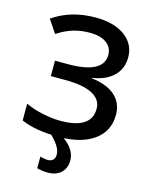

<svg xmlns="http://www.w3.org/2000/svg" viewBox="-137 -812 889 1128"><g transform="rotate(15 307.0 -247.5)"><path d="M43 0ZM546.9 -546.9Q546.9 -477.1 500.7 -432.6Q454.6 -388.2 373 -376V-373Q466.8 -361.8 515.9 -317.6Q564.9 -273.4 564.9 -202.1Q564.9 -102.5 487.1 -46.4Q409.2 9.8 272 9.8Q129.4 9.8 43.9 -28.8V-130.9Q91.3 -108.4 150.1 -96.2Q209 -84 257.8 -84Q445.8 -84 445.8 -207Q445.8 -263.7 389.4 -293.5Q333 -323.2 222.2 -323.2H136.2V-417H216.8Q430.2 -417 430.2 -530.8Q430.2 -576.2 393.8 -602.5Q357.4 -628.9 292 -628.9Q240.2 -628.9 193.4 -615.2Q146.5 -601.6 96.2 -568.8L43 -647.9Q152.8 -724.1 301.8 -724.1Q415 -724.1 481 -675.8Q546.9 -627.4 546.9 -546.9ZM289.1 113.8Q289.1 87.4 271 59.8Q252.9 32.2 219.2 0H293Q328.1 27.3 343.3 45.2Q358.4 63 366.7 83.5Q375 104 375 126Q375 173.3 345.5 201.2Q315.9 229 265.1 229Q231 229 199.2 220.2V149.9Q225.6 157.2 248 157.2Q266.1 157.2 277.6 146.2Q289.1 135.3 289.1 113.8Z"/></g></svg>

Font: Open Sans Semibold
Style: Regular
Weight: 600
Foundry: Ascender Corporation
Version: Version 1.10; ttfautohint (v1.5.65-e2d9)